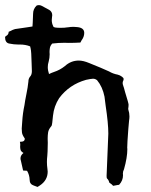

<svg xmlns="http://www.w3.org/2000/svg" viewBox="-20 -737 596 759"><path d="M128.4 2 113.8 -3.4Q97.2 -8.8 97.2 -25.9Q96.7 -45.4 86.9 -62L76.7 -62.5L71.3 -63Q67.4 -82.5 62.5 -102.1Q61 -106.4 61 -110.8Q61 -123 72.8 -132.3Q63 -138.2 61.3 -144.5Q59.6 -150.9 59.6 -157.2L60.1 -165Q60.1 -170.4 58.6 -176.3L63 -176.8Q73.7 -176.8 76.7 -183.1Q78.1 -186 78.1 -187.5Q78.1 -190.4 75.7 -192.9Q67.4 -205.1 66.7 -214.4Q65.9 -223.6 65.9 -229Q65.9 -235.4 67.9 -256.8Q69.8 -289.1 76.7 -321.3L79.6 -340.3L84.5 -365.7Q89.8 -390.6 92.3 -415Q92.3 -425.3 98.1 -433.1Q106 -440.9 106 -455.6L105 -486.3Q104 -533.7 101.1 -545.4L99.1 -553.7Q81.1 -561 58.1 -561H51.3Q34.7 -561 16.1 -564.9Q0 -567.9 0 -590.8Q2.4 -594.7 7.8 -597.2Q14.2 -602.5 14.2 -611.3L22 -614.7Q30.3 -619.6 39.6 -622.1Q59.1 -625 86.4 -628.9L108.4 -632.3L109.4 -647.9L110.8 -682.6Q110.8 -701.2 124.5 -714.8Q128.9 -716.8 133.8 -716.8Q139.2 -716.8 145 -713.9L174.8 -697.8Q186.5 -690.4 186.5 -676.8Q186.5 -672.9 185.5 -668Q184.6 -663.1 184.6 -657.7Q184.6 -644 190.9 -632.3Q190.9 -627 219.2 -627Q236.8 -627 246.1 -628.9H247.6Q259.3 -630.9 271 -630.9Q278.3 -630.9 285.2 -629.9Q313 -627.4 313 -606.9Q313 -591.3 302.2 -577.1L297.9 -568.8Q274.4 -567.4 250 -567.4L235.8 -567.9Q211.4 -567.9 186.5 -564.9Q178.7 -556.2 177.2 -547.4Q175.8 -538.6 175.8 -531.2L176.3 -522.5Q176.3 -507.8 172.4 -493.7Q168.9 -482.9 168.9 -471.7Q168.9 -458.5 173.8 -444.3Q183.6 -449.2 193.8 -452.6Q217.3 -460.4 236.3 -475.6Q260.3 -497.6 291.5 -497.6Q309.1 -497.6 332.5 -487.8L377.9 -469.2L411.1 -454.6Q426.8 -445.3 445.3 -441.9Q454.1 -439.9 462.4 -433.6Q468.8 -429.2 468.8 -424.3Q468.8 -421.9 467.8 -419.4Q464.8 -414.1 464.8 -408.7Q464.8 -404.3 468.3 -394.5L469.7 -390.6L474.6 -372.6Q488.3 -328.6 488.3 -323.2L487.8 -314.5Q486.8 -310.5 486.8 -307.1Q486.8 -305.2 487.3 -303.7Q491.7 -290.5 491.7 -276.9Q491.7 -268.6 490.2 -259.8L487.3 -227.1Q482.9 -169.4 482.9 -152.8L483.4 -147.9Q483.4 -114.3 470.2 -67.9Q465.8 -59.6 465.8 -50.8L466.3 -44.4Q466.3 -22.9 450.7 -6.3L446.3 -5.9Q437.5 -3.9 427.2 -2.4Q423.3 -7.8 412.1 -15.1Q409.7 -25.9 402.8 -31.7Q401.4 -33.2 401.4 -42Q408.2 -196.8 408.2 -209Q408.2 -249.5 397.5 -320.3L393.1 -355Q385.3 -394 363.8 -419.9Q356.4 -425.8 347.7 -425.8Q345.2 -425.8 336.7 -424.6Q328.1 -423.3 320.3 -421.4Q253.9 -402.8 213.9 -349.1Q193.4 -317.4 189.5 -279.8L186.5 -251.5Q185.5 -240.2 182.1 -237.3Q171.9 -225.1 170.2 -213.6Q168.5 -202.1 168.5 -191.4V-186.5Q168.9 -179.7 168.9 -172.4L168.5 -156.2Q168.5 -138.7 167 -121.1Q165.5 -108.9 165.5 -96.7Q165.5 -83 167.5 -69.3L168.5 -58.6Q168.5 -24.4 137.7 -3.9Z"/></svg>

Font: Kurland
Style: Regular
Weight: 400
Designer: GGBot
Version: 0.22